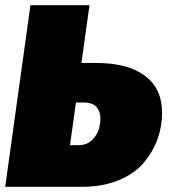

<svg xmlns="http://www.w3.org/2000/svg" viewBox="-27 -718 648 738"><path d="M342 -476Q465 -476 530.5 -426.5Q596 -377 596 -284Q596 -232 578.5 -183.5Q561 -135 526 -93Q491 -51 429.5 -25.5Q368 0 288 0H-7L90 -698H317L286 -476ZM275 -160Q307 -160 327 -180Q347 -200 353 -221.5Q359 -243 359 -264Q359 -289 344 -306.5Q329 -324 295 -324H265L242 -160Z"/></svg>

Font: Fira Sans Ultra
Style: Italic
Weight: 950
Italic angle: -8°
Designer: Carrois Corporate & Edenspiekermann AG
Foundry: Carrois Corporate GbR & Edenspiekermann AG
Version: Version 4.203;PS 004.203;hotconv 1.0.88;makeotf.lib2.5.64775